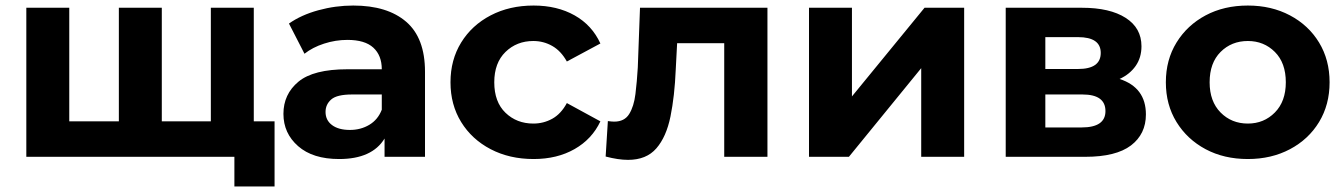

<svg xmlns="http://www.w3.org/2000/svg" viewBox="-20 -566 4851 693"><path d="M75 0V-538H230V-128H409V-538H564V-128H741V-538H896V0ZM826 107V0H737V-128H971V107Z M1368 0V-66Q1323 8 1204 8Q1109 8 1056 -38.5Q1003 -85 1003 -155Q1003 -226 1057 -271Q1111 -316 1234 -316H1358Q1358 -366 1327.5 -394Q1297 -422 1234 -422Q1191 -422 1149.5 -408.5Q1108 -395 1079 -372L1023 -481Q1067 -512 1129 -529Q1191 -546 1255 -546Q1378 -546 1446 -487.5Q1514 -429 1514 -307V0ZM1358 -170V-225H1251Q1196 -225 1175.5 -207Q1155 -189 1155 -162Q1155 -132 1178.5 -114.5Q1202 -97 1243 -97Q1282 -97 1313 -115.5Q1344 -134 1358 -170Z M1906 8Q1819 8 1751 -27.5Q1683 -63 1644.5 -125.5Q1606 -188 1606 -269Q1606 -350 1644.5 -412.5Q1683 -475 1751 -510.5Q1819 -546 1906 -546Q1991 -546 2054 -510.5Q2117 -475 2147 -409L2026 -344Q2005 -382 1973.5 -400Q1942 -418 1905 -418Q1845 -418 1804.5 -378.5Q1764 -339 1764 -269Q1764 -198 1804.5 -159Q1845 -120 1905 -120Q1942 -120 1973.5 -137.5Q2005 -155 2026 -194L2147 -128Q2117 -64 2054 -28Q1991 8 1906 8Z M2247 11Q2229 11 2209 8Q2189 5 2166 -1L2174 -129Q2188 -127 2197 -127Q2234 -127 2251 -154.5Q2268 -182 2273.5 -226.5Q2279 -271 2282 -322L2290 -538H2750V0H2594V-410H2424L2419 -315Q2415 -219 2400 -145.5Q2385 -72 2349 -30.5Q2313 11 2247 11Z M2900 0V-538H3055V-218L3317 -538H3460V0H3305V-320L3044 0Z M3610 0V-538H3885Q3986 -538 4043 -501.5Q4100 -465 4100 -399Q4100 -358 4079 -328Q4058 -298 4021 -281Q4116 -250 4116 -153Q4116 -82 4062 -41Q4008 0 3897 0ZM3753 -106H3884Q3970 -106 3970 -165Q3970 -225 3887 -225H3753ZM3753 -317H3871Q3953 -317 3953 -375Q3953 -432 3871 -432H3753Z M4484 8Q4398 8 4331.5 -27.5Q4265 -63 4226.5 -125.5Q4188 -188 4188 -269Q4188 -350 4226.5 -412.5Q4265 -475 4331.5 -510.5Q4398 -546 4484 -546Q4569 -546 4636 -510.5Q4703 -475 4741 -412.5Q4779 -350 4779 -269Q4779 -188 4741 -125.5Q4703 -63 4636 -27.5Q4569 8 4484 8ZM4484 -120Q4542 -120 4581.5 -160Q4621 -200 4621 -269Q4621 -339 4581.5 -378.5Q4542 -418 4484 -418Q4425 -418 4385.5 -378.5Q4346 -339 4346 -269Q4346 -200 4385.5 -160Q4425 -120 4484 -120Z"/></svg>

Font: Montserrat
Style: Bold
Weight: 700
Designer: Julieta Ulanovsky
Foundry: Julieta Ulanovsky
Version: Version 9.000; ttfautohint (v1.8.4.7-5d5b)